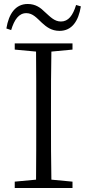

<svg xmlns="http://www.w3.org/2000/svg" viewBox="-20 -944 438 964"><path d="M344 -726H54V-695L161 -685C162 -588 162 -490 162 -391V-335C162 -237 162 -138 161 -42L54 -32V0H344V-32L238 -42C236 -140 236 -238 236 -335V-391C236 -491 236 -589 238 -685L344 -695ZM362 -919C346 -866 323 -836 286 -836C253 -836 232 -860 206 -883C184 -905 159 -924 119 -924C58 -924 24 -875 12 -801L36 -793C52 -846 75 -878 112 -878C145 -878 165 -853 191 -829C213 -809 238 -789 279 -789C341 -789 374 -838 386 -912Z"/></svg>

Font: Noto Serif CJK JP Light
Style: Regular
Weight: 300
Designer: Ryoko NISHIZUKA 西塚涼子 (kana & ideographs); Frank Grießhammer (Latin, Greek & Cyrillic); Wenlong ZHANG 张文龙 (bopomofo); San
Foundry: Adobe Systems Incorporated
Version: Version 1.001;PS 1.001;hotconv 16.6.54;makeotf.lib2.5.65590